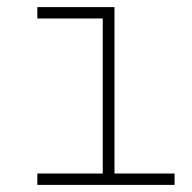

<svg xmlns="http://www.w3.org/2000/svg" viewBox="-20 -520 540 540"><path d="M85 0V-32H269V-468H85V-500H302V-32H471V0Z"/></svg>

Font: Trispace Thin
Style: Regular
Weight: 100
Designer: Tyler Finck
Foundry: Etcetera Type Company
Version: Version 1.210